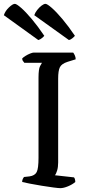

<svg xmlns="http://www.w3.org/2000/svg" viewBox="-62 -977 465 997"><path d="M251 0Q242 0 215 -3.5Q188 -7 154.5 -12.5Q121 -18 92.5 -23.5Q64 -29 53 -32Q53 -40 56 -47Q59 -54 63 -58L91 -61Q119 -65 128.5 -83.5Q138 -102 138 -158V-574Q138 -618 146 -633.5Q154 -649 156 -651H64Q62 -655 58 -659Q54 -663 53 -673Q58 -679 70 -686.5Q82 -694 94.5 -699Q107 -704 113 -704H318Q322 -699 326.5 -689.5Q331 -680 331 -669L289 -656Q258 -646 249 -628Q240 -610 240 -569V-133Q240 -109 234.5 -91Q229 -73 223 -67L322 -56Q325 -54 327 -46.5Q329 -39 329 -32Q314 -19 291 -9.5Q268 0 251 0ZM137 -769 -42 -898Q-35 -920 -15.5 -938.5Q4 -957 15 -957Q24 -957 48 -936Q72 -915 103.5 -877.5Q135 -840 168 -791Q164 -786 155.5 -779Q147 -772 137 -769ZM296 -769 116 -898Q120 -911 131 -925Q142 -939 154 -948Q166 -957 174 -957Q183 -957 207 -936Q231 -915 262.5 -877.5Q294 -840 327 -791Q323 -786 314 -778.5Q305 -771 296 -769Z"/></svg>

Font: Texturina
Style: Regular
Weight: 400
Designer: Guillermo Torres Carreño
Foundry: Omnibus-Type
Version: Version 1.002; ttfautohint (v1.8.3)